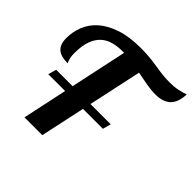

<svg xmlns="http://www.w3.org/2000/svg" viewBox="-188 -922 1095 1095"><g transform="rotate(45 359.5 -374.5)"><path d="M93.3 -319.8H225.6L298.8 -662.1H287.1Q247.6 -662.1 213.1 -653.1Q178.7 -644 153.3 -621.3Q127.9 -598.6 113.5 -559.6Q99.1 -520.5 99.1 -460Q99.1 -440.9 101.3 -429Q103.5 -417 106 -409.9Q108.4 -402.8 110.6 -398.9Q112.8 -395 112.8 -392.1Q86.9 -392.1 66.9 -397.2Q46.9 -402.3 33.4 -413.6Q20 -424.8 12.9 -443.4Q5.9 -461.9 5.9 -488.8Q5.9 -538.6 24.4 -585.7Q43 -632.8 83.7 -668.9Q124.5 -705.1 189.5 -727.1Q254.4 -749 347.2 -749Q377.4 -749 401.1 -747.3Q424.8 -745.6 445.1 -743.2Q465.3 -740.7 483.4 -737.5Q501.5 -734.4 519.8 -731.9Q538.1 -729.5 558.3 -727.8Q578.6 -726.1 603 -726.1Q638.2 -726.1 668.5 -732.4Q698.7 -738.8 719.2 -747.1Q716.8 -681.2 685.3 -650.6Q653.8 -620.1 594.2 -620.1Q557.1 -620.1 518.8 -627Q480.5 -633.8 439 -642.1L369.6 -319.8H533.2L519.5 -270H358.9L300.8 0H157.2L214.8 -270H79.1Z"/></g></svg>

Font: Lobster
Style: Regular
Weight: 400
Designer: Pablo Impallari
Foundry: Pablo Impallari
Version: Version 1.007; ttfautohint (v1.1) -l 8 -r 50 -G 50 -x 14 -D 